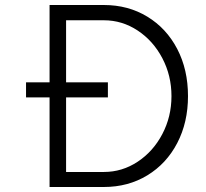

<svg xmlns="http://www.w3.org/2000/svg" viewBox="-20 -721 823 767"><path d="M84 -392H411V-332H84ZM178 -701H395Q492 -701 568.5 -654.5Q645 -608 688 -525.5Q731 -443 731 -337Q731 -232 688 -149.5Q645 -67 568.5 -20.5Q492 26 395 26H178ZM665 -337Q665 -419 628.5 -488.5Q592 -558 530 -599Q468 -640 395 -640H244V-34H395Q468 -34 530 -75Q592 -116 628.5 -185.5Q665 -255 665 -337Z"/></svg>

Font: 寒蝉端黑体 Light
Style: Regular
Weight: 300
Designer: ChillDuanSans {Warren2060}; 
Source Han Sans {Ryoko NISHIZUKA 西塚涼子 (kana, bopomofo & ideographs); Paul D. Hunt (Latin, G
Foundry: ChillType&Adobe
Version: Version 1.300;Glyphs 3.3 (3306)